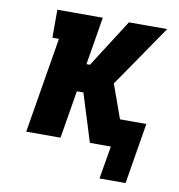

<svg xmlns="http://www.w3.org/2000/svg" viewBox="-77 -600 754 811"><g transform="rotate(10 300.0 -194.5)"><path d="M515 141H403L427 0H337L273 -205H245L211 0H64L132 -410H104V-530H299L265 -325H280L411 -530H575L458 -359L393 -265L445 -120H558Z"/></g></svg>

Font: Iosevka Curly Slab HvEx
Style: Italic
Weight: 900
Width: 7
Italic angle: -9°
Monospace: yes
Designer: Belleve Invis
Foundry: Belleve Invis
Version: Version 11.1.0; ttfautohint (v1.8.3)